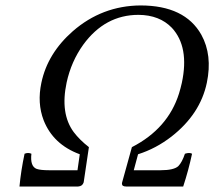

<svg xmlns="http://www.w3.org/2000/svg" viewBox="-20 -678 779 698"><path d="M481.9 -117.2 466.3 -59.1H563.5Q612.3 -59.1 628.4 -74.2Q642.1 -88.4 652.3 -119.1Q668.9 -124.5 678.2 -119.1Q665.5 -59.6 646 0H438Q423.3 0 423.3 -10.3Q423.3 -12.7 423.8 -14.2L459.5 -143.1Q590.8 -210.4 630.9 -338.4Q636.7 -357.4 641.1 -377Q668.9 -507.3 605 -576.7Q560.1 -623.5 483.4 -624Q361.8 -624 282.7 -515.6Q238.8 -454.6 222.2 -377.9Q198.2 -265.1 248 -197.8Q269 -169.9 303.2 -143.1L284.2 -15.1Q279.8 -1 264.2 0H50.8Q56.2 -57.6 69.3 -119.1Q82.5 -124.5 94.2 -119.1Q88.9 -73.2 113.3 -64Q127.4 -59.1 158.7 -59.1H261.7L270 -117.2Q173.3 -152.8 138.7 -240.7Q114.7 -303.2 130.4 -377Q152.8 -483.9 244.6 -564.5Q351.1 -657.2 490.7 -658.2Q651.9 -658.2 711.9 -551.8Q752.9 -477.5 731.9 -377Q708 -263.2 603.5 -181.6Q546.9 -137.7 481.9 -117.2Z"/></svg>

Font: Linux Libertine Display Slanted O
Style: Slanted
Weight: 400
Designer: Philipp H. Poll
Foundry: Philipp H. Poll
Version: Version 5.0.9